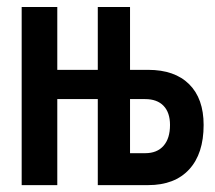

<svg xmlns="http://www.w3.org/2000/svg" viewBox="-20 -538 626 558"><path d="M43 0V-517.6H146.5V-335H264.2V-517.6H357.9V-335H410.6Q487.8 -335 529.8 -293.2Q571.8 -251.5 571.8 -174.8Q571.8 -91.3 529.8 -45.7Q487.8 0 410.6 0H264.2V-250H146.5V0ZM357.9 -92.8H401.9Q436.5 -92.8 455.3 -114.3Q474.1 -135.7 474.1 -174.8Q474.1 -210.9 455.3 -230.5Q436.5 -250 401.9 -250H357.9Z"/></svg>

Font: CaskaydiaMono NF
Style: Regular
Weight: 400
Designer: Aaron Bell
Foundry: Saja Typeworks
Version: Version 2111.001; ttfautohint (v1.8.4);Nerd Fonts 3.1.1